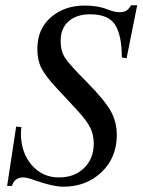

<svg xmlns="http://www.w3.org/2000/svg" viewBox="-20 -687 540 725"><path d="M498 -667 458 -467 440 -470Q440 -553 415 -593Q390 -633 321 -633Q269 -633 239 -606.5Q209 -580 209 -533Q209 -495 225 -469.5Q241 -444 308 -377Q375 -309 398 -268Q421 -227 421 -177Q421 -92 363.5 -37Q306 18 219 18Q181 18 115 -5Q83 -17 68 -17Q35 -17 25 15H7L41 -209L61 -207Q59 -198 59 -184Q59 -111 99.5 -64Q140 -17 203 -17Q261 -17 297.5 -52.5Q334 -88 334 -145Q334 -178 321 -204.5Q308 -231 274 -268L235 -310Q232 -313 218 -328.5Q204 -344 196 -352Q151 -400 136 -430.5Q121 -461 121 -502Q121 -578 172.5 -622Q224 -666 299 -666Q351 -666 384 -652Q413 -641 430 -641Q447 -641 456 -646Q465 -651 475 -667Z"/></svg>

Font: STIX
Style: Italic
Weight: 400
Italic angle: -16.33°
Designer: MicroPress Inc., with final additions and corrections provided by Coen Hoffman, Elsevier (retired)
Version: Version 1.1.1